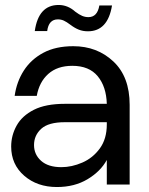

<svg xmlns="http://www.w3.org/2000/svg" viewBox="-20 -743 599 773"><path d="M334 -617Q314 -617 297.5 -623.5Q281 -630 264.5 -642.5Q248 -655 237 -660Q226 -665 213 -665Q176 -665 170 -618H120Q135 -723 216 -723Q253 -723 283 -696Q299 -684 311 -679Q323 -674 336 -674Q372 -674 380 -721H431Q414 -617 334 -617ZM209 10Q130 10 77.5 -35.5Q25 -81 25 -153Q25 -198 47 -237.5Q69 -277 116.5 -301Q164 -325 241 -325H410Q408 -394 373.5 -436Q339 -478 271 -478Q211 -478 174.5 -445.5Q138 -413 128 -357H39Q47 -414 76 -459Q105 -504 154.5 -530.5Q204 -557 275 -557Q371 -557 436.5 -495.5Q502 -434 502 -321V0H410V-99Q385 -53 332.5 -21.5Q280 10 209 10ZM227 -70Q269 -70 311.5 -88.5Q354 -107 382 -145.5Q410 -184 410 -242V-251H241Q175 -251 146 -224.5Q117 -198 117 -159Q117 -121 145.5 -95.5Q174 -70 227 -70Z"/></svg>

Font: Ulagadi Sans
Style: Regular
Weight: 400
Designer: Ninad Kale (Devanagari), Jonny Pinhorn (Latin)
Foundry: Indian Type Foundry
Version: Version 3.01;March 29, 2020;FontCreator 12.0.0.2522 64-bit; 